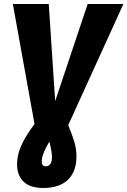

<svg xmlns="http://www.w3.org/2000/svg" viewBox="-20 -714 635 957"><path d="M320 -90Q341 -40 351 -5Q361 30 361 66Q361 142 318 182.5Q275 223 196 223Q130 223 97.5 191.5Q65 160 65 105Q65 58 86.5 10.5Q108 -37 152 -96L44 -694H223L255 -210L417 -694H595ZM226 -8Q188 55 188 91Q188 115 208 115Q223 115 231 103.5Q239 92 239 70Q239 41 226 -8Z"/></svg>

Font: Fira Sans Condensed ExtraBold
Style: Italic
Weight: 800
Width: 3
Italic angle: -8°
Designer: bBox Type GmbH & Carrois Corporate GbR & Edenspiekermann AG
Foundry: bBox Type GmbH & Carrois Corporate GbR & Edenspiekermann AG
Version: Version 4.301